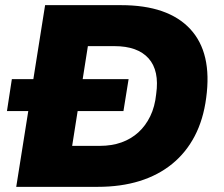

<svg xmlns="http://www.w3.org/2000/svg" viewBox="-20 -725 868 745"><path d="M43 0 155 -705H450Q632 -705 718 -612.5Q804 -520 780 -345Q769 -261 735.5 -197Q702 -133 648 -89Q594 -45 521.5 -22.5Q449 0 359 0ZM260 -159H367Q414 -159 451.5 -172.5Q489 -186 517 -211.5Q545 -237 563 -274Q581 -311 586 -360Q599 -451 556.5 -498.5Q514 -546 424 -546H321ZM7 -294 26 -418H479L459 -294Z"/></svg>

Font: Nunito Sans 7pt Black
Style: Italic
Weight: 900
Italic angle: -9°
Version: Version 3.101;gftools[0.9.27]